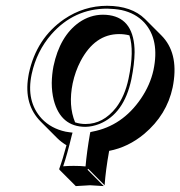

<svg xmlns="http://www.w3.org/2000/svg" viewBox="-20 -459 623 663"><path d="M79.6 -205.1Q105.5 -326.7 201.2 -392.6Q269.5 -439 350.1 -439Q434.6 -438.5 480.5 -393.6L537.1 -336.9Q596.2 -277.8 578.6 -170.4Q577.6 -163.6 576.2 -157.2Q556.2 -62.5 478 3.4Q422.9 49.3 356.9 62Q344.7 129.4 341.3 180.7L284.7 124L282.2 127L338.4 183.6Q336.4 183.6 291 180.7L241.7 183.6L185.1 127L184.6 124Q196.8 90.8 209.5 42.5Q191.4 31.7 177.7 18.1L121.1 -38.6Q62 -97.7 77.6 -193.4Q78.6 -199.7 79.6 -205.1ZM391.1 -341.3Q307.6 -341.3 258.3 -248Q239.7 -212.4 231 -171.4Q215.3 -94.7 239.3 -36.6Q256.3 -30.8 275.4 -30.8Q336.4 -30.8 380.9 -87.4Q411.1 -127 423.8 -187Q444.3 -284.2 426.8 -336.9Q410.2 -341.3 391.1 -341.3ZM334.5 -408.2Q432.1 -408.2 443.4 -305.2Q444.8 -292 444.8 -278.8Q444.3 -237.8 433.6 -185.1Q408.2 -65.4 322.8 -30.8Q298.3 -21.5 275.4 -21Q189.5 -21 165.5 -113.8Q158.7 -141.6 158.7 -172.4Q159.2 -202.1 164.6 -230Q186.5 -334.5 253.4 -381.8Q291 -407.7 334.5 -408.2ZM89.4 -203.1Q69.3 -108.4 124.5 -48.8Q156.7 -15.1 206.5 -4.4Q213.4 -2.9 219.2 -2.4L230.5 -1L227.5 9.8Q211.9 74.7 198.2 115.2Q214.8 113.8 234.4 113.8Q258.3 113.8 275.4 115.7Q279.8 65.4 290.5 3.9L292 -2.9L298.8 -4.4Q402.3 -23.9 466.8 -118.7Q498.5 -165.5 509.8 -216.3Q532.2 -321.8 478 -381.3Q447.8 -413.6 399.4 -424.3Q376 -428.7 350.1 -429.2Q235.8 -429.2 157.7 -340.8Q106.4 -282.2 89.4 -203.1Z"/></svg>

Font: Linux Biolinum Shadow O
Style: Italic
Weight: 400
Italic angle: -12°
Designer: Philipp H. Poll
Foundry: Philipp H. Poll
Version: Version 0.6.2